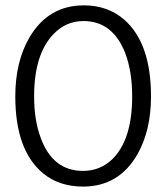

<svg xmlns="http://www.w3.org/2000/svg" viewBox="-20 -688 621 717"><path d="M543.9 -328.1Q543.9 -526.4 444.3 -614.3Q382.8 -668 293 -668Q160.2 -668 89.8 -547.9Q37.1 -457 37.1 -328.1Q37.1 -126 141.6 -40Q202.1 8.8 290 8.8Q424.8 8.8 494.1 -113.3Q543.9 -202.1 543.9 -328.1ZM107.4 -328.1Q107.4 -487.3 181.6 -562.5Q227.5 -609.4 292 -609.4Q401.4 -609.4 448.2 -488.3Q473.6 -419.9 473.6 -328.1Q473.6 -163.1 396.5 -90.8Q351.6 -49.8 290 -49.8Q176.8 -49.8 131.8 -173.8Q107.4 -239.3 107.4 -328.1Z"/></svg>

Font: Yaldevi Colombo
Style: Regular
Weight: 400
Designer: Sol Matas, Denzil Rajitha, Kosala Senevirathne and Pathum Egodawatta
Foundry: Mooniak
Version: Version 1.020 ; ttfautohint (v1.6)